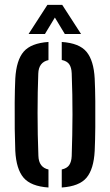

<svg xmlns="http://www.w3.org/2000/svg" viewBox="-20 -784 464 810"><path d="M44.5 -147.5Q43 -184.5 42.2 -239.5Q41.5 -294.5 42 -351.8Q42.5 -409 44.5 -452.5Q49 -530.5 80 -566.2Q111 -602 184.5 -607V-530.5Q143 -521.5 141.5 -473.5Q138.5 -398.5 138.5 -307Q138.5 -215.5 142 -126.5Q143.5 -78 184.5 -69V7Q110.5 2 79.5 -34.2Q48.5 -70.5 44.5 -147.5ZM240.5 7V-69Q263 -74 272.2 -88Q281.5 -102 282.5 -125.5Q285.5 -215.5 285.8 -299.8Q286 -384 282.5 -475Q281.5 -499.5 272 -513Q262.5 -526.5 240.5 -531V-607Q315 -602 345.2 -565.2Q375.5 -528.5 379.5 -452.5Q381.5 -412 382 -357.5Q382.5 -303 382 -247.2Q381.5 -191.5 379.5 -147.5Q375.5 -70.5 345 -34.2Q314.5 2 240.5 7ZM100.5 -640.5 180 -763.5H242.5L322 -640.5H253.5L211.5 -710L169.5 -640.5Z"/></svg>

Font: Big Shoulders Stencil Text SemiBold
Style: Regular
Weight: 600
Designer: Patric King
Foundry: XO Type Co
Version: Version 1.000